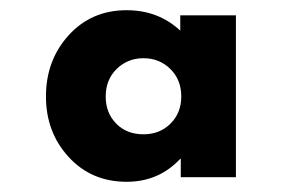

<svg xmlns="http://www.w3.org/2000/svg" viewBox="-20 -860 552 376"><path d="M70 -671Q70 -742 114.5 -791Q159 -840 228 -840Q290 -840 333 -800V-830H442V-513H334V-549H333Q291 -504 228 -504Q159 -504 114.5 -552.5Q70 -601 70 -671ZM187 -671Q187 -639 207.5 -618Q228 -597 261 -597Q293 -597 314 -618Q335 -639 335 -671Q335 -704 313.5 -725Q292 -746 261 -746Q230 -746 208.5 -725Q187 -704 187 -671Z"/></svg>

Font: Hussar
Style: BoldWeb
Weight: 700
Foundry: Cannot Into Space Fonts
Version: Version 2.00